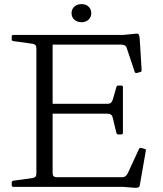

<svg xmlns="http://www.w3.org/2000/svg" viewBox="-20 -909 793 934"><path d="M157 0V-739H236V-67Q236 -56 241 -51.5Q246 -47 257 -47H574Q584 -47 590.5 -52Q597 -57 602 -67L656 -184Q659 -192 668 -189L683 -185Q692 -183 689 -174L661 -13Q660 -5 657.5 -1Q655 3 648.5 4Q642 5 627 4L579 0ZM556 -255Q548 -255 546 -263L528 -338Q526 -347 519.5 -351.5Q513 -356 502 -356H236V-404H503Q514 -404 519.5 -409Q525 -414 529 -425L546 -485Q548 -493 557 -493H570Q578 -493 578 -484V-263Q578 -255 569 -255ZM646 -554Q638 -552 635 -560L597 -674Q594 -684 587 -688Q580 -692 569 -692H236V-739H579L639 -745Q648 -746 651.5 -744.5Q655 -743 657 -736.5Q659 -730 660 -716L669 -567Q669 -559 660 -558ZM45 0Q37 0 37 -9V-20Q37 -29 45 -30L139 -43Q149 -45 153 -50Q157 -55 157 -66V-217H236V0ZM37 -730Q37 -739 45 -739H236V-522H157V-673Q157 -684 153 -689Q149 -694 139 -696L45 -709Q37 -710 37 -719ZM377 -801Q355 -801 341.5 -813.5Q328 -826 328 -845Q328 -864 341.5 -876.5Q355 -889 377 -889Q398 -889 411 -876.5Q424 -864 424 -845Q424 -826 411 -813.5Q398 -801 377 -801Z"/></svg>

Font: Hahmlet Light
Style: Regular
Weight: 300
Designer: Minjoo Ham & Mark Frömberg
Foundry: hypertype
Version: Version 1.002